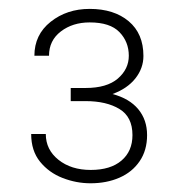

<svg xmlns="http://www.w3.org/2000/svg" viewBox="-20 -735 400 436"><path d="M235.4 -521.5Q273.9 -511.2 293.9 -487.1Q314 -462.9 314 -428.2Q314 -393.6 297.1 -368.9Q280.3 -344.2 251.2 -331.5Q222.2 -318.8 185.5 -318.8Q153.3 -318.8 122.3 -330.8Q91.3 -342.8 71 -367.7Q50.8 -392.6 50.8 -430.7H84Q84 -395 112.8 -372.1Q141.6 -349.1 186 -349.1Q231 -349.1 255.9 -370.4Q280.8 -391.6 280.8 -428.2Q280.8 -469.7 251.2 -487.5Q221.7 -505.4 174.3 -505.4H140.6V-535.2H174.3Q222.7 -535.2 247.6 -556.6Q272.5 -578.1 272.5 -608.4Q272.5 -640.1 251.2 -662.1Q230 -684.1 183.6 -684.1Q145 -684.1 118.2 -663.6Q91.3 -643.1 91.3 -608.4H58.1Q58.1 -656.2 95 -685.5Q131.8 -714.8 183.6 -714.8Q238.8 -714.8 272.2 -686.8Q305.7 -658.7 305.7 -607.9Q305.7 -580.1 287.4 -556.9Q269 -533.7 235.4 -521.5Z"/></svg>

Font: Robert Sans ExtraLight
Style: Regular
Weight: 250
Designer: Christian Robertson (extended by Adam Twardoch)
Foundry: Google
Version: Version 12.135;April 2, 2019;FontCreator 11.5.0.2425 64-bit;